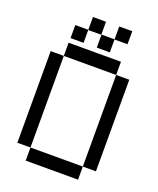

<svg xmlns="http://www.w3.org/2000/svg" viewBox="-163 -1004 907 1102"><g transform="rotate(20 290.0 -453.5)"><path d="M129.9 -80.1H49.8V-639.6H129.9ZM449.7 0H129.9V-80.1H449.7ZM449.7 -639.6H129.9V-720.2H449.7ZM529.8 -80.1H449.7V-639.6H529.8ZM210.9 -749H131.3V-828.6H210.9ZM371.1 -749H291.5V-828.6H371.1ZM290.5 -827.1H210.9V-906.7H290.5ZM450.7 -827.6H371.1V-907.2H450.7Z"/></g></svg>

Font: W95FA
Style: Regular
Weight: 400
Designer: FontsArena.com
Foundry: Alina Sava
Version: Version 1.002;Fontself Maker 3.4.0